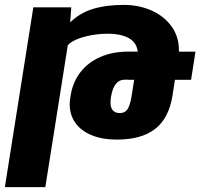

<svg xmlns="http://www.w3.org/2000/svg" viewBox="-34 -558 823 781"><path d="M743.2 -233.4H677.7L667.5 -168.5Q652.8 -77.1 597.2 -33.7Q541.5 9.8 441.9 9.8Q381.8 9.8 338.6 -8.1Q295.4 -25.9 272.5 -58.3Q249.5 -90.8 249.5 -133.8Q249.5 -145 252 -160.6L253.9 -172.4Q262.2 -223.6 292.5 -263.4Q322.8 -303.2 372.8 -325.7Q422.9 -348.1 488.3 -348.1H526.4Q521.5 -386.7 488.3 -403.8Q455.1 -420.9 406.7 -420.9Q369.6 -420.9 335.2 -414.3Q300.8 -407.7 276.1 -397Q251.5 -386.2 241.7 -373.5L150.4 203.1H-14.2L101.6 -528.3H255.9L251.5 -466.8Q290.5 -505.4 344 -521.7Q397.5 -538.1 470.2 -538.1Q530.3 -538.1 582 -515.4Q633.8 -492.7 664.6 -449.5Q695.3 -406.2 693.8 -348.1H695.8V-347.7H761.2ZM501 -165.5 511.7 -233.4H487.8V-233.9H473.1Q428.7 -233.9 417.5 -163.6Q415.5 -153.3 415.5 -141.6Q415.5 -98.1 453.6 -98.1Q474.6 -98.1 484.9 -114Q495.1 -129.9 501 -165.5Z"/></svg>

Font: Mardoto Black
Style: Italic
Weight: 900
Italic angle: -12°
Designer: Christian Robertson, Vahan Hovhannisyan
Foundry: Google
Version: Version 1.000